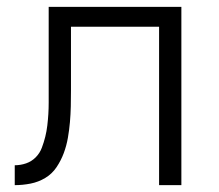

<svg xmlns="http://www.w3.org/2000/svg" viewBox="-20 -540 640 560"><path d="M23 0V-58Q40 -58 56 -63.5Q72 -69 84 -81Q96 -93 102 -109Q108 -125 112 -141Q116 -157 118 -174Q120 -191 121 -207.5Q122 -224 122 -241Q122 -258 122 -275V-520H509V0H444V-462H187V-277Q187 -253 186.5 -230Q186 -207 184 -184Q182 -161 178 -138Q174 -115 166 -93.5Q158 -72 145 -52.5Q132 -33 112 -21Q92 -9 69 -4.5Q46 0 23 0Z"/></svg>

Font: Iosevka Light Extended
Style: Regular
Weight: 300
Width: 7
Monospace: yes
Designer: Belleve Invis
Foundry: Belleve Invis
Version: Version 32.5.0; ttfautohint (v1.8.4)